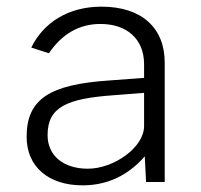

<svg xmlns="http://www.w3.org/2000/svg" viewBox="-20 -547 605 577"><path d="M228 10C303 10 365 -20 415 -77L419 0H475V-359C475 -463 406 -527 285 -527C184 -527 110 -478 74 -404L127 -387C167 -446 219 -475 282 -475C362 -475 413 -429 413 -354V-313L306 -305C132 -293 60 -251 60 -136C60 -45 127 10 228 10ZM244 -40C172 -40 123 -78 123 -141C123 -225 180 -251 324 -261L413 -268V-168C413 -104 322 -40 244 -40Z"/></svg>

Font: United Sans ExtraLight
Style: Regular
Weight: 200
Designer: Pablo Impallari, Rodrigo Fuenzalida (Modified by Dan O. Williams)
Version: Version 1.000;PS 001.000;hotconv 1.0.88;makeotf.lib2.5.64775